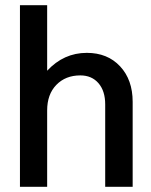

<svg xmlns="http://www.w3.org/2000/svg" viewBox="-20 -721 583 741"><path d="M162 -448Q226 -517 315 -517Q395 -517 443.5 -465Q492 -413 492 -328V0H386V-318Q386 -370 360 -400Q334 -430 290 -430Q233 -430 197.5 -393.5Q162 -357 162 -295V0H57V-701H162Z"/></svg>

Font: LT Superior Semi-bold
Style: Regular
Weight: 600
Designer: Daniel Lyons
Foundry: LyonsType
Version: Version 1.0